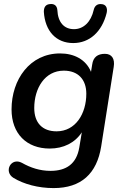

<svg xmlns="http://www.w3.org/2000/svg" viewBox="-20 -771 640 981"><path d="M254 190C395 190 475 116 497 -23L561 -429C568 -471 551 -496 516 -496C479 -496 456 -479 451 -441L445 -404C419 -467 359 -498 287 -498C133 -498 39 -365 39 -212C39 -88 116 -12 234 -12C304 -12 363 -41 398 -95L385 -17C371 66 319 102 238 102C184 102 136 86 92 61C36 31 -3 106 49 138C102 170 175 190 254 190ZM269 -100C196 -100 155 -144 155 -219C155 -320 209 -410 306 -410C379 -410 421 -365 421 -292C421 -190 366 -100 269 -100ZM354 -551C437 -551 501 -608 525 -705C531 -732 520 -749 498 -750C478 -752 464 -742 459 -721C445 -658 406 -622 358 -622C308 -622 276 -656 273 -720C271 -744 255 -753 234 -750C213 -748 204 -734 204 -711C210 -612 267 -551 354 -551Z"/></svg>

Font: SN Pro Semibold
Style: Italic
Weight: 600
Italic angle: -9°
Designer: Tobias Whetton
Foundry: Supernotes
Version: Version 1.001;Glyphs 3.2 (3249)